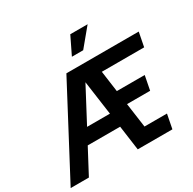

<svg xmlns="http://www.w3.org/2000/svg" viewBox="-227 -1122 1334 1324"><g transform="rotate(-30 440.0 -460.0)"><path d="M-33 0H112L216 -196H474L501 0H777L799 -113H620L593 -307H777L799 -420H577L554 -587H891L913 -700H337ZM427 -780H517L633 -920H495ZM276 -309 420 -581 458 -309Z"/></g></svg>

Font: Uncut Sans
Style: Bold Italic
Weight: 700
Italic angle: -11°
Designer: Kasper Nordkvist
Foundry: UNCUT.wtf
Version: Version 1.304;Glyphs 3.2 (3246)